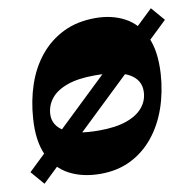

<svg xmlns="http://www.w3.org/2000/svg" viewBox="-91 -639 737 724"><g transform="rotate(-10 277.5 -277.0)"><path d="M-22.2 -38 532.3 -568 577 -516 22.5 14ZM238 14Q169.5 14 118.9 -12.6Q68.3 -39.3 42.5 -94.4Q16.8 -149.5 22.8 -234.5Q27.3 -303.2 47.9 -363.9Q68.5 -424.5 105.8 -470.1Q143 -515.7 196.3 -541.9Q249.5 -568 319.3 -568Q382.3 -568 430.7 -542.2Q479.2 -516.5 505.2 -461.7Q531.2 -407 526 -319Q521.5 -249.3 500.4 -188.6Q479.3 -128 442.3 -82.4Q405.3 -36.8 354 -11.4Q302.8 14 238 14ZM260.7 -148Q324.5 -148 366.3 -162.9Q408 -177.7 429.3 -203.9Q450.5 -230 451.3 -263.5Q452.8 -308 411.3 -331.8Q369.8 -355.5 280 -355.5Q215.8 -355.5 174 -340.5Q132.2 -325.5 111.6 -299.5Q91 -273.5 89.2 -240.2Q87.7 -196.7 129.4 -172.4Q171 -148 260.7 -148Z"/></g></svg>

Font: Savate ExtraLight
Style: Italic
Weight: 200
Italic angle: -11°
Designer: Max Esnée
Foundry: Plomb Type
Version: Version 2.000